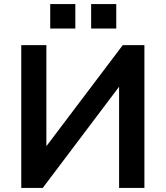

<svg xmlns="http://www.w3.org/2000/svg" viewBox="-20 -928 818 948"><path d="M85 0V-705H209V-189H196L586 -705H693V0H568V-517H581L191 0ZM430 -787V-908H554V-787ZM228 -787V-908H352V-787Z"/></svg>

Font: Nunito Sans 10pt
Style: Bold
Weight: 700
Designer: Vernon Adams
Foundry: Vernon Adams
Version: Version 3.101;gftools[0.9.27]